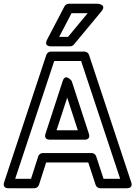

<svg xmlns="http://www.w3.org/2000/svg" viewBox="-33 -975 720 1020"><path d="M47.6 -25 255.1 -651H397.9L605.4 -25H517.1L477.8 -144.8C474.3 -155.4 463.6 -162 454 -162H194C182.9 -162 173.2 -154 170.2 -144.6L131.8 -25ZM-10.7 -7.9C-22.7 28.4 13 25 13 25H150C159.8 25 170.4 18.2 173.8 7.6L212.2 -112H435.9L475.2 7.8C478.3 16.9 487.9 25 499 25H640C678.2 25 663.7 -7.9 663.7 -7.9L439.7 -683.9C436.7 -692.9 427.1 -701 416 -701H237C227.5 -701 216.8 -694.4 213.3 -683.9ZM233 -233H415C415 -233 450.6 -229.6 438.8 -265.8L347.8 -544.8C347.8 -544.8 314.5 -588.5 300.2 -544.8L209.2 -265.8C209.2 -265.8 195 -233 233 -233ZM267.5 -283 324 -456.4 380.5 -283ZM328.3 -779H281.3L347.1 -905H432.8ZM340 -729C347.1 -729 354.5 -732.3 359.2 -738L505.2 -914C537 -952.3 486 -955 486 -955H332C323.5 -955 314.2 -949.9 309.8 -941.6L217.8 -765.6C196.7 -725 240 -729 240 -729Z"/></svg>

Font: Fog Sans
Style: Outline
Weight: 700
Foundry: Intel Corporation
Version: Version 1.00